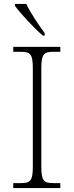

<svg xmlns="http://www.w3.org/2000/svg" viewBox="-20 -951 374 971"><path d="M197 -771H206V-784C177 -822 134 -886 113 -931H56V-921C81 -886 153 -807 197 -771ZM47 0H285V-25H251C202 -25 189 -35 189 -109V-605C189 -679 202 -689 251 -689H285V-714H47V-689H84C133 -689 146 -679 146 -605V-109C146 -35 133 -25 84 -25H47Z"/></svg>

Font: Noto Serif Myanmar ExtraLight
Style: Regular
Weight: 200
Designer: Ben Mitchell and the Monotype Design Team
Foundry: Monotype Imaging Inc.
Version: Version 2.106